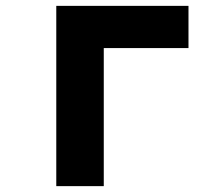

<svg xmlns="http://www.w3.org/2000/svg" viewBox="-20 -635 740 655"><path d="M172 0V-615H623V-471H334V0Z"/></svg>

Font: Martian Mono
Style: Bold
Weight: 700
Designer: Roman Shamin
Foundry: Evil Martians
Version: Version 1.000